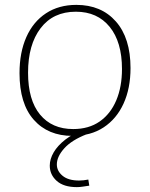

<svg xmlns="http://www.w3.org/2000/svg" viewBox="-20 -550 614 787"><path d="M293 -530Q395 -530 455 -462Q515 -394 515 -271Q515 -188 486.5 -125.5Q458 -63 405 -28Q352 7 277 7Q177 7 118.5 -59Q60 -125 60 -250Q60 -335 88 -398Q116 -461 168.5 -495.5Q221 -530 293 -530ZM291 -502Q198 -502 146.5 -434.5Q95 -367 95 -252Q95 -140 144 -80.5Q193 -21 280 -21Q344 -21 388.5 -52Q433 -83 456.5 -138.5Q480 -194 480 -267Q480 -378 429.5 -440Q379 -502 291 -502ZM295 217Q241 217 212.5 191.5Q184 166 184 129Q184 102 200 74.5Q216 47 248 22Q280 -3 328 -19L336 0Q274 24 243.5 58Q213 92 213 124Q213 151 236.5 170.5Q260 190 304 190Q313 190 322.5 189Q332 188 342 186L346 211Q332 213 319.5 215Q307 217 295 217Z"/></svg>

Font: Bitter Thin ExtraLight
Style: Regular
Weight: 250
Version: Version 2.002